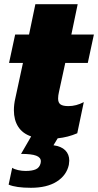

<svg xmlns="http://www.w3.org/2000/svg" viewBox="-20 -644 466 912"><path d="M260 -207Q256 -190 256 -176Q256 -156 267.5 -148Q279 -140 305 -140Q342 -140 378 -159L347 -11Q303 8 254 13L234 46Q271 51 290 70Q309 89 309 119Q309 125 307 139Q296 189 249.5 218.5Q203 248 127 248Q56 248 21 233L38 153Q48 160 66 164Q84 168 101 168Q133 168 150.5 160Q168 152 173 131Q174 128 174 122Q174 104 152 95.5Q130 87 80 87L128 4Q87 -10 66.5 -42Q46 -74 46 -120Q46 -149 53 -178L89 -345H23L52 -480H118L148 -624H349L319 -480H426L397 -345H290Z"/></svg>

Font: Prompt ExtraBold
Style: Italic
Weight: 800
Italic angle: -12°
Designer: Katatrad Team
Foundry: CadsonDemak
Version: Version 1.001